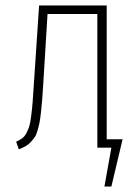

<svg xmlns="http://www.w3.org/2000/svg" viewBox="-20 -540 506 702"><path d="M370.1 -30.8H428.2L387.2 142.1H361.8L387.2 0H335.9V-488.8H153.8L138.2 -233.9Q135.7 -195.8 134.3 -176.5Q132.8 -157.2 129.9 -130.6Q127 -104 124.5 -91.8Q122.1 -79.6 117.2 -62.7Q112.3 -45.9 106.7 -38.1Q101.1 -30.3 92.5 -20.8Q84 -11.2 73.5 -5.4Q63 0.5 48.8 5.9L39.1 -22Q52.2 -27.8 61 -34.2Q69.8 -40.5 76.7 -53.7Q83.5 -66.9 87.2 -78.6Q90.8 -90.3 94.2 -117.7Q97.7 -145 99.4 -167.5Q101.1 -189.9 104 -235.8L123 -520H370.1Z"/></svg>

Font: Fira Sans Compressed UltraLight
Style: Regular
Weight: 200
Width: 1
Designer: Carrois Corporate & Edenspiekermann AG
Foundry: Carrois Corporate GbR & Edenspiekermann AG
Version: Version 4.203;PS 004.203;hotconv 1.0.88;makeotf.lib2.5.64775